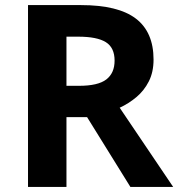

<svg xmlns="http://www.w3.org/2000/svg" viewBox="-20 -734 700 754"><path d="M298 -714Q444 -714 513.5 -661Q583 -608 583 -500Q583 -451 564.5 -414.5Q546 -378 515.5 -352.5Q485 -327 450 -311L660 0H492L322 -274H241V0H90V-714ZM287 -590H241V-397H290Q365 -397 397.5 -422Q430 -447 430 -496Q430 -547 395.5 -568.5Q361 -590 287 -590Z"/></svg>

Font: Noto IKEA Simplified Chinese
Style: Bold
Weight: 700
Designer: Monotype Design Team
Foundry: Monotype Imaging Inc.
Version: Version 1.100